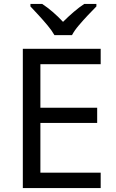

<svg xmlns="http://www.w3.org/2000/svg" viewBox="-20 -964 596 984"><path d="M496 0H97V-714H496V-635H187V-412H478V-334H187V-79H496ZM259 -784Q246 -807 224 -833.5Q202 -860 178 -886Q154 -912 136 -931V-944H196Q222 -927 250 -903Q278 -879 303 -852Q330 -879 358 -903Q386 -927 412 -944H474V-931Q455 -912 430.5 -886Q406 -860 383.5 -833.5Q361 -807 349 -784Z"/></svg>

Font: Noto Sans Myanmar UI
Style: Regular
Weight: 400
Designer: Monotype Design Team
Foundry: Monotype Imaging Inc.
Version: Version 2.103; ttfautohint (v1.8.4.7-5d5b)